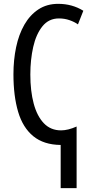

<svg xmlns="http://www.w3.org/2000/svg" viewBox="-20 -745 481 1000"><path d="M283 -725Q356 -725 414 -689L386 -618Q368 -631 342 -640Q316 -649 287 -649Q234 -649 201 -608Q168 -567 153 -500.5Q138 -434 138 -357Q138 -271 155.5 -205.5Q173 -140 208.5 -103Q244 -66 298 -66Q334 -66 379 -86V235H296V10Q208 9 153.5 -35.5Q99 -80 74.5 -162.5Q50 -245 50 -358Q50 -433 64 -499.5Q78 -566 107 -616.5Q136 -667 180 -696Q224 -725 283 -725Z"/></svg>

Font: Noto Sans ExtraCondensed
Style: Regular
Weight: 400
Width: 2
Designer: Monotype Design Team
Foundry: Monotype Imaging Inc.
Version: Version 2.013; ttfautohint (v1.8.4.7-5d5b)